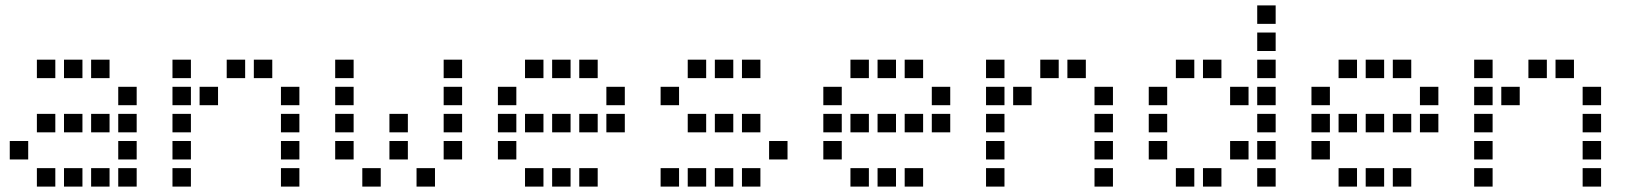

<svg xmlns="http://www.w3.org/2000/svg" viewBox="-20 -704 6040 708"><path d="M117 -484Q116 -484 116 -484Q116 -484 116 -483V-417Q116 -416 116 -416Q116 -416 117 -416H183Q184 -416 184 -416Q184 -416 184 -417V-483Q184 -484 184 -484Q184 -484 183 -484ZM217 -484Q216 -484 216 -484Q216 -484 216 -483V-417Q216 -416 216 -416Q216 -416 217 -416H283Q284 -416 284 -416Q284 -416 284 -417V-483Q284 -484 284 -484Q284 -484 283 -484ZM317 -484Q316 -484 316 -484Q316 -484 316 -483V-417Q316 -416 316 -416Q316 -416 317 -416H383Q384 -416 384 -416Q384 -416 384 -417V-483Q384 -484 384 -484Q384 -484 383 -484ZM417 -384Q416 -384 416 -384Q416 -384 416 -383V-317Q416 -316 416 -316Q416 -316 417 -316H483Q484 -316 484 -316Q484 -316 484 -317V-383Q484 -384 484 -384Q484 -384 483 -384ZM117 -284Q116 -284 116 -284Q116 -284 116 -283V-217Q116 -216 116 -216Q116 -216 117 -216H183Q184 -216 184 -216Q184 -216 184 -217V-283Q184 -284 184 -284Q184 -284 183 -284ZM217 -284Q216 -284 216 -284Q216 -284 216 -283V-217Q216 -216 216 -216Q216 -216 217 -216H283Q284 -216 284 -216Q284 -216 284 -217V-283Q284 -284 284 -284Q284 -284 283 -284ZM317 -284Q316 -284 316 -284Q316 -284 316 -283V-217Q316 -216 316 -216Q316 -216 317 -216H383Q384 -216 384 -216Q384 -216 384 -217V-283Q384 -284 384 -284Q384 -284 383 -284ZM417 -284Q416 -284 416 -284Q416 -284 416 -283V-217Q416 -216 416 -216Q416 -216 417 -216H483Q484 -216 484 -216Q484 -216 484 -217V-283Q484 -284 484 -284Q484 -284 483 -284ZM17 -184Q16 -184 16 -184Q16 -184 16 -183V-117Q16 -116 16 -116Q16 -116 17 -116H83Q84 -116 84 -116Q84 -116 84 -117V-183Q84 -184 84 -184Q84 -184 83 -184ZM417 -184Q416 -184 416 -184Q416 -184 416 -183V-117Q416 -116 416 -116Q416 -116 417 -116H483Q484 -116 484 -116Q484 -116 484 -117V-183Q484 -184 484 -184Q484 -184 483 -184ZM117 -84Q116 -84 116 -84Q116 -84 116 -83V-17Q116 -16 116 -16Q116 -16 117 -16H183Q184 -16 184 -16Q184 -16 184 -17V-83Q184 -84 184 -84Q184 -84 183 -84ZM217 -84Q216 -84 216 -84Q216 -84 216 -83V-17Q216 -16 216 -16Q216 -16 217 -16H283Q284 -16 284 -16Q284 -16 284 -17V-83Q284 -84 284 -84Q284 -84 283 -84ZM317 -84Q316 -84 316 -84Q316 -84 316 -83V-17Q316 -16 316 -16Q316 -16 317 -16H383Q384 -16 384 -16Q384 -16 384 -17V-83Q384 -84 384 -84Q384 -84 383 -84ZM417 -84Q416 -84 416 -84Q416 -84 416 -83V-17Q416 -16 416 -16Q416 -16 417 -16H483Q484 -16 484 -16Q484 -16 484 -17V-83Q484 -84 484 -84Q484 -84 483 -84Z M617 -484Q616 -484 616 -484Q616 -484 616 -483V-417Q616 -416 616 -416Q616 -416 617 -416H683Q684 -416 684 -416Q684 -416 684 -417V-483Q684 -484 684 -484Q684 -484 683 -484ZM817 -484Q816 -484 816 -484Q816 -484 816 -483V-417Q816 -416 816 -416Q816 -416 817 -416H883Q884 -416 884 -416Q884 -416 884 -417V-483Q884 -484 884 -484Q884 -484 883 -484ZM917 -484Q916 -484 916 -484Q916 -484 916 -483V-417Q916 -416 916 -416Q916 -416 917 -416H983Q984 -416 984 -416Q984 -416 984 -417V-483Q984 -484 984 -484Q984 -484 983 -484ZM617 -384Q616 -384 616 -384Q616 -384 616 -383V-317Q616 -316 616 -316Q616 -316 617 -316H683Q684 -316 684 -316Q684 -316 684 -317V-383Q684 -384 684 -384Q684 -384 683 -384ZM717 -384Q716 -384 716 -384Q716 -384 716 -383V-317Q716 -316 716 -316Q716 -316 717 -316H783Q784 -316 784 -316Q784 -316 784 -317V-383Q784 -384 784 -384Q784 -384 783 -384ZM1017 -384Q1016 -384 1016 -384Q1016 -384 1016 -383V-317Q1016 -316 1016 -316Q1016 -316 1017 -316H1083Q1084 -316 1084 -316Q1084 -316 1084 -317V-383Q1084 -384 1084 -384Q1084 -384 1083 -384ZM617 -284Q616 -284 616 -284Q616 -284 616 -283V-217Q616 -216 616 -216Q616 -216 617 -216H683Q684 -216 684 -216Q684 -216 684 -217V-283Q684 -284 684 -284Q684 -284 683 -284ZM1017 -284Q1016 -284 1016 -284Q1016 -284 1016 -283V-217Q1016 -216 1016 -216Q1016 -216 1017 -216H1083Q1084 -216 1084 -216Q1084 -216 1084 -217V-283Q1084 -284 1084 -284Q1084 -284 1083 -284ZM617 -184Q616 -184 616 -184Q616 -184 616 -183V-117Q616 -116 616 -116Q616 -116 617 -116H683Q684 -116 684 -116Q684 -116 684 -117V-183Q684 -184 684 -184Q684 -184 683 -184ZM1017 -184Q1016 -184 1016 -184Q1016 -184 1016 -183V-117Q1016 -116 1016 -116Q1016 -116 1017 -116H1083Q1084 -116 1084 -116Q1084 -116 1084 -117V-183Q1084 -184 1084 -184Q1084 -184 1083 -184ZM617 -84Q616 -84 616 -84Q616 -84 616 -83V-17Q616 -16 616 -16Q616 -16 617 -16H683Q684 -16 684 -16Q684 -16 684 -17V-83Q684 -84 684 -84Q684 -84 683 -84ZM1017 -84Q1016 -84 1016 -84Q1016 -84 1016 -83V-17Q1016 -16 1016 -16Q1016 -16 1017 -16H1083Q1084 -16 1084 -16Q1084 -16 1084 -17V-83Q1084 -84 1084 -84Q1084 -84 1083 -84Z M1217 -484Q1216 -484 1216 -484Q1216 -484 1216 -483V-417Q1216 -416 1216 -416Q1216 -416 1217 -416H1283Q1284 -416 1284 -416Q1284 -416 1284 -417V-483Q1284 -484 1284 -484Q1284 -484 1283 -484ZM1617 -484Q1616 -484 1616 -484Q1616 -484 1616 -483V-417Q1616 -416 1616 -416Q1616 -416 1617 -416H1683Q1684 -416 1684 -416Q1684 -416 1684 -417V-483Q1684 -484 1684 -484Q1684 -484 1683 -484ZM1217 -384Q1216 -384 1216 -384Q1216 -384 1216 -383V-317Q1216 -316 1216 -316Q1216 -316 1217 -316H1283Q1284 -316 1284 -316Q1284 -316 1284 -317V-383Q1284 -384 1284 -384Q1284 -384 1283 -384ZM1617 -384Q1616 -384 1616 -384Q1616 -384 1616 -383V-317Q1616 -316 1616 -316Q1616 -316 1617 -316H1683Q1684 -316 1684 -316Q1684 -316 1684 -317V-383Q1684 -384 1684 -384Q1684 -384 1683 -384ZM1217 -284Q1216 -284 1216 -284Q1216 -284 1216 -283V-217Q1216 -216 1216 -216Q1216 -216 1217 -216H1283Q1284 -216 1284 -216Q1284 -216 1284 -217V-283Q1284 -284 1284 -284Q1284 -284 1283 -284ZM1417 -284Q1416 -284 1416 -284Q1416 -284 1416 -283V-217Q1416 -216 1416 -216Q1416 -216 1417 -216H1483Q1484 -216 1484 -216Q1484 -216 1484 -217V-283Q1484 -284 1484 -284Q1484 -284 1483 -284ZM1617 -284Q1616 -284 1616 -284Q1616 -284 1616 -283V-217Q1616 -216 1616 -216Q1616 -216 1617 -216H1683Q1684 -216 1684 -216Q1684 -216 1684 -217V-283Q1684 -284 1684 -284Q1684 -284 1683 -284ZM1217 -184Q1216 -184 1216 -184Q1216 -184 1216 -183V-117Q1216 -116 1216 -116Q1216 -116 1217 -116H1283Q1284 -116 1284 -116Q1284 -116 1284 -117V-183Q1284 -184 1284 -184Q1284 -184 1283 -184ZM1417 -184Q1416 -184 1416 -184Q1416 -184 1416 -183V-117Q1416 -116 1416 -116Q1416 -116 1417 -116H1483Q1484 -116 1484 -116Q1484 -116 1484 -117V-183Q1484 -184 1484 -184Q1484 -184 1483 -184ZM1617 -184Q1616 -184 1616 -184Q1616 -184 1616 -183V-117Q1616 -116 1616 -116Q1616 -116 1617 -116H1683Q1684 -116 1684 -116Q1684 -116 1684 -117V-183Q1684 -184 1684 -184Q1684 -184 1683 -184ZM1317 -84Q1316 -84 1316 -84Q1316 -84 1316 -83V-17Q1316 -16 1316 -16Q1316 -16 1317 -16H1383Q1384 -16 1384 -16Q1384 -16 1384 -17V-83Q1384 -84 1384 -84Q1384 -84 1383 -84ZM1517 -84Q1516 -84 1516 -84Q1516 -84 1516 -83V-17Q1516 -16 1516 -16Q1516 -16 1517 -16H1583Q1584 -16 1584 -16Q1584 -16 1584 -17V-83Q1584 -84 1584 -84Q1584 -84 1583 -84Z M1917 -484Q1916 -484 1916 -484Q1916 -484 1916 -483V-417Q1916 -416 1916 -416Q1916 -416 1917 -416H1983Q1984 -416 1984 -416Q1984 -416 1984 -417V-483Q1984 -484 1984 -484Q1984 -484 1983 -484ZM2017 -484Q2016 -484 2016 -484Q2016 -484 2016 -483V-417Q2016 -416 2016 -416Q2016 -416 2017 -416H2083Q2084 -416 2084 -416Q2084 -416 2084 -417V-483Q2084 -484 2084 -484Q2084 -484 2083 -484ZM2117 -484Q2116 -484 2116 -484Q2116 -484 2116 -483V-417Q2116 -416 2116 -416Q2116 -416 2117 -416H2183Q2184 -416 2184 -416Q2184 -416 2184 -417V-483Q2184 -484 2184 -484Q2184 -484 2183 -484ZM1817 -384Q1816 -384 1816 -384Q1816 -384 1816 -383V-317Q1816 -316 1816 -316Q1816 -316 1817 -316H1883Q1884 -316 1884 -316Q1884 -316 1884 -317V-383Q1884 -384 1884 -384Q1884 -384 1883 -384ZM2217 -384Q2216 -384 2216 -384Q2216 -384 2216 -383V-317Q2216 -316 2216 -316Q2216 -316 2217 -316H2283Q2284 -316 2284 -316Q2284 -316 2284 -317V-383Q2284 -384 2284 -384Q2284 -384 2283 -384ZM1817 -284Q1816 -284 1816 -284Q1816 -284 1816 -283V-217Q1816 -216 1816 -216Q1816 -216 1817 -216H1883Q1884 -216 1884 -216Q1884 -216 1884 -217V-283Q1884 -284 1884 -284Q1884 -284 1883 -284ZM1917 -284Q1916 -284 1916 -284Q1916 -284 1916 -283V-217Q1916 -216 1916 -216Q1916 -216 1917 -216H1983Q1984 -216 1984 -216Q1984 -216 1984 -217V-283Q1984 -284 1984 -284Q1984 -284 1983 -284ZM2017 -284Q2016 -284 2016 -284Q2016 -284 2016 -283V-217Q2016 -216 2016 -216Q2016 -216 2017 -216H2083Q2084 -216 2084 -216Q2084 -216 2084 -217V-283Q2084 -284 2084 -284Q2084 -284 2083 -284ZM2117 -284Q2116 -284 2116 -284Q2116 -284 2116 -283V-217Q2116 -216 2116 -216Q2116 -216 2117 -216H2183Q2184 -216 2184 -216Q2184 -216 2184 -217V-283Q2184 -284 2184 -284Q2184 -284 2183 -284ZM2217 -284Q2216 -284 2216 -284Q2216 -284 2216 -283V-217Q2216 -216 2216 -216Q2216 -216 2217 -216H2283Q2284 -216 2284 -216Q2284 -216 2284 -217V-283Q2284 -284 2284 -284Q2284 -284 2283 -284ZM1817 -184Q1816 -184 1816 -184Q1816 -184 1816 -183V-117Q1816 -116 1816 -116Q1816 -116 1817 -116H1883Q1884 -116 1884 -116Q1884 -116 1884 -117V-183Q1884 -184 1884 -184Q1884 -184 1883 -184ZM1917 -84Q1916 -84 1916 -84Q1916 -84 1916 -83V-17Q1916 -16 1916 -16Q1916 -16 1917 -16H1983Q1984 -16 1984 -16Q1984 -16 1984 -17V-83Q1984 -84 1984 -84Q1984 -84 1983 -84ZM2017 -84Q2016 -84 2016 -84Q2016 -84 2016 -83V-17Q2016 -16 2016 -16Q2016 -16 2017 -16H2083Q2084 -16 2084 -16Q2084 -16 2084 -17V-83Q2084 -84 2084 -84Q2084 -84 2083 -84ZM2117 -84Q2116 -84 2116 -84Q2116 -84 2116 -83V-17Q2116 -16 2116 -16Q2116 -16 2117 -16H2183Q2184 -16 2184 -16Q2184 -16 2184 -17V-83Q2184 -84 2184 -84Q2184 -84 2183 -84Z M2517 -484Q2516 -484 2516 -484Q2516 -484 2516 -483V-417Q2516 -416 2516 -416Q2516 -416 2517 -416H2583Q2584 -416 2584 -416Q2584 -416 2584 -417V-483Q2584 -484 2584 -484Q2584 -484 2583 -484ZM2617 -484Q2616 -484 2616 -484Q2616 -484 2616 -483V-417Q2616 -416 2616 -416Q2616 -416 2617 -416H2683Q2684 -416 2684 -416Q2684 -416 2684 -417V-483Q2684 -484 2684 -484Q2684 -484 2683 -484ZM2717 -484Q2716 -484 2716 -484Q2716 -484 2716 -483V-417Q2716 -416 2716 -416Q2716 -416 2717 -416H2783Q2784 -416 2784 -416Q2784 -416 2784 -417V-483Q2784 -484 2784 -484Q2784 -484 2783 -484ZM2417 -384Q2416 -384 2416 -384Q2416 -384 2416 -383V-317Q2416 -316 2416 -316Q2416 -316 2417 -316H2483Q2484 -316 2484 -316Q2484 -316 2484 -317V-383Q2484 -384 2484 -384Q2484 -384 2483 -384ZM2517 -284Q2516 -284 2516 -284Q2516 -284 2516 -283V-217Q2516 -216 2516 -216Q2516 -216 2517 -216H2583Q2584 -216 2584 -216Q2584 -216 2584 -217V-283Q2584 -284 2584 -284Q2584 -284 2583 -284ZM2617 -284Q2616 -284 2616 -284Q2616 -284 2616 -283V-217Q2616 -216 2616 -216Q2616 -216 2617 -216H2683Q2684 -216 2684 -216Q2684 -216 2684 -217V-283Q2684 -284 2684 -284Q2684 -284 2683 -284ZM2717 -284Q2716 -284 2716 -284Q2716 -284 2716 -283V-217Q2716 -216 2716 -216Q2716 -216 2717 -216H2783Q2784 -216 2784 -216Q2784 -216 2784 -217V-283Q2784 -284 2784 -284Q2784 -284 2783 -284ZM2817 -184Q2816 -184 2816 -184Q2816 -184 2816 -183V-117Q2816 -116 2816 -116Q2816 -116 2817 -116H2883Q2884 -116 2884 -116Q2884 -116 2884 -117V-183Q2884 -184 2884 -184Q2884 -184 2883 -184ZM2417 -84Q2416 -84 2416 -84Q2416 -84 2416 -83V-17Q2416 -16 2416 -16Q2416 -16 2417 -16H2483Q2484 -16 2484 -16Q2484 -16 2484 -17V-83Q2484 -84 2484 -84Q2484 -84 2483 -84ZM2517 -84Q2516 -84 2516 -84Q2516 -84 2516 -83V-17Q2516 -16 2516 -16Q2516 -16 2517 -16H2583Q2584 -16 2584 -16Q2584 -16 2584 -17V-83Q2584 -84 2584 -84Q2584 -84 2583 -84ZM2617 -84Q2616 -84 2616 -84Q2616 -84 2616 -83V-17Q2616 -16 2616 -16Q2616 -16 2617 -16H2683Q2684 -16 2684 -16Q2684 -16 2684 -17V-83Q2684 -84 2684 -84Q2684 -84 2683 -84ZM2717 -84Q2716 -84 2716 -84Q2716 -84 2716 -83V-17Q2716 -16 2716 -16Q2716 -16 2717 -16H2783Q2784 -16 2784 -16Q2784 -16 2784 -17V-83Q2784 -84 2784 -84Q2784 -84 2783 -84Z M3117 -484Q3116 -484 3116 -484Q3116 -484 3116 -483V-417Q3116 -416 3116 -416Q3116 -416 3117 -416H3183Q3184 -416 3184 -416Q3184 -416 3184 -417V-483Q3184 -484 3184 -484Q3184 -484 3183 -484ZM3217 -484Q3216 -484 3216 -484Q3216 -484 3216 -483V-417Q3216 -416 3216 -416Q3216 -416 3217 -416H3283Q3284 -416 3284 -416Q3284 -416 3284 -417V-483Q3284 -484 3284 -484Q3284 -484 3283 -484ZM3317 -484Q3316 -484 3316 -484Q3316 -484 3316 -483V-417Q3316 -416 3316 -416Q3316 -416 3317 -416H3383Q3384 -416 3384 -416Q3384 -416 3384 -417V-483Q3384 -484 3384 -484Q3384 -484 3383 -484ZM3017 -384Q3016 -384 3016 -384Q3016 -384 3016 -383V-317Q3016 -316 3016 -316Q3016 -316 3017 -316H3083Q3084 -316 3084 -316Q3084 -316 3084 -317V-383Q3084 -384 3084 -384Q3084 -384 3083 -384ZM3417 -384Q3416 -384 3416 -384Q3416 -384 3416 -383V-317Q3416 -316 3416 -316Q3416 -316 3417 -316H3483Q3484 -316 3484 -316Q3484 -316 3484 -317V-383Q3484 -384 3484 -384Q3484 -384 3483 -384ZM3017 -284Q3016 -284 3016 -284Q3016 -284 3016 -283V-217Q3016 -216 3016 -216Q3016 -216 3017 -216H3083Q3084 -216 3084 -216Q3084 -216 3084 -217V-283Q3084 -284 3084 -284Q3084 -284 3083 -284ZM3117 -284Q3116 -284 3116 -284Q3116 -284 3116 -283V-217Q3116 -216 3116 -216Q3116 -216 3117 -216H3183Q3184 -216 3184 -216Q3184 -216 3184 -217V-283Q3184 -284 3184 -284Q3184 -284 3183 -284ZM3217 -284Q3216 -284 3216 -284Q3216 -284 3216 -283V-217Q3216 -216 3216 -216Q3216 -216 3217 -216H3283Q3284 -216 3284 -216Q3284 -216 3284 -217V-283Q3284 -284 3284 -284Q3284 -284 3283 -284ZM3317 -284Q3316 -284 3316 -284Q3316 -284 3316 -283V-217Q3316 -216 3316 -216Q3316 -216 3317 -216H3383Q3384 -216 3384 -216Q3384 -216 3384 -217V-283Q3384 -284 3384 -284Q3384 -284 3383 -284ZM3417 -284Q3416 -284 3416 -284Q3416 -284 3416 -283V-217Q3416 -216 3416 -216Q3416 -216 3417 -216H3483Q3484 -216 3484 -216Q3484 -216 3484 -217V-283Q3484 -284 3484 -284Q3484 -284 3483 -284ZM3017 -184Q3016 -184 3016 -184Q3016 -184 3016 -183V-117Q3016 -116 3016 -116Q3016 -116 3017 -116H3083Q3084 -116 3084 -116Q3084 -116 3084 -117V-183Q3084 -184 3084 -184Q3084 -184 3083 -184ZM3117 -84Q3116 -84 3116 -84Q3116 -84 3116 -83V-17Q3116 -16 3116 -16Q3116 -16 3117 -16H3183Q3184 -16 3184 -16Q3184 -16 3184 -17V-83Q3184 -84 3184 -84Q3184 -84 3183 -84ZM3217 -84Q3216 -84 3216 -84Q3216 -84 3216 -83V-17Q3216 -16 3216 -16Q3216 -16 3217 -16H3283Q3284 -16 3284 -16Q3284 -16 3284 -17V-83Q3284 -84 3284 -84Q3284 -84 3283 -84ZM3317 -84Q3316 -84 3316 -84Q3316 -84 3316 -83V-17Q3316 -16 3316 -16Q3316 -16 3317 -16H3383Q3384 -16 3384 -16Q3384 -16 3384 -17V-83Q3384 -84 3384 -84Q3384 -84 3383 -84Z M3617 -484Q3616 -484 3616 -484Q3616 -484 3616 -483V-417Q3616 -416 3616 -416Q3616 -416 3617 -416H3683Q3684 -416 3684 -416Q3684 -416 3684 -417V-483Q3684 -484 3684 -484Q3684 -484 3683 -484ZM3817 -484Q3816 -484 3816 -484Q3816 -484 3816 -483V-417Q3816 -416 3816 -416Q3816 -416 3817 -416H3883Q3884 -416 3884 -416Q3884 -416 3884 -417V-483Q3884 -484 3884 -484Q3884 -484 3883 -484ZM3917 -484Q3916 -484 3916 -484Q3916 -484 3916 -483V-417Q3916 -416 3916 -416Q3916 -416 3917 -416H3983Q3984 -416 3984 -416Q3984 -416 3984 -417V-483Q3984 -484 3984 -484Q3984 -484 3983 -484ZM3617 -384Q3616 -384 3616 -384Q3616 -384 3616 -383V-317Q3616 -316 3616 -316Q3616 -316 3617 -316H3683Q3684 -316 3684 -316Q3684 -316 3684 -317V-383Q3684 -384 3684 -384Q3684 -384 3683 -384ZM3717 -384Q3716 -384 3716 -384Q3716 -384 3716 -383V-317Q3716 -316 3716 -316Q3716 -316 3717 -316H3783Q3784 -316 3784 -316Q3784 -316 3784 -317V-383Q3784 -384 3784 -384Q3784 -384 3783 -384ZM4017 -384Q4016 -384 4016 -384Q4016 -384 4016 -383V-317Q4016 -316 4016 -316Q4016 -316 4017 -316H4083Q4084 -316 4084 -316Q4084 -316 4084 -317V-383Q4084 -384 4084 -384Q4084 -384 4083 -384ZM3617 -284Q3616 -284 3616 -284Q3616 -284 3616 -283V-217Q3616 -216 3616 -216Q3616 -216 3617 -216H3683Q3684 -216 3684 -216Q3684 -216 3684 -217V-283Q3684 -284 3684 -284Q3684 -284 3683 -284ZM4017 -284Q4016 -284 4016 -284Q4016 -284 4016 -283V-217Q4016 -216 4016 -216Q4016 -216 4017 -216H4083Q4084 -216 4084 -216Q4084 -216 4084 -217V-283Q4084 -284 4084 -284Q4084 -284 4083 -284ZM3617 -184Q3616 -184 3616 -184Q3616 -184 3616 -183V-117Q3616 -116 3616 -116Q3616 -116 3617 -116H3683Q3684 -116 3684 -116Q3684 -116 3684 -117V-183Q3684 -184 3684 -184Q3684 -184 3683 -184ZM4017 -184Q4016 -184 4016 -184Q4016 -184 4016 -183V-117Q4016 -116 4016 -116Q4016 -116 4017 -116H4083Q4084 -116 4084 -116Q4084 -116 4084 -117V-183Q4084 -184 4084 -184Q4084 -184 4083 -184ZM3617 -84Q3616 -84 3616 -84Q3616 -84 3616 -83V-17Q3616 -16 3616 -16Q3616 -16 3617 -16H3683Q3684 -16 3684 -16Q3684 -16 3684 -17V-83Q3684 -84 3684 -84Q3684 -84 3683 -84ZM4017 -84Q4016 -84 4016 -84Q4016 -84 4016 -83V-17Q4016 -16 4016 -16Q4016 -16 4017 -16H4083Q4084 -16 4084 -16Q4084 -16 4084 -17V-83Q4084 -84 4084 -84Q4084 -84 4083 -84Z M4617 -684Q4616 -684 4616 -684Q4616 -684 4616 -683V-617Q4616 -616 4616 -616Q4616 -616 4617 -616H4683Q4684 -616 4684 -616Q4684 -616 4684 -617V-683Q4684 -684 4684 -684Q4684 -684 4683 -684ZM4617 -584Q4616 -584 4616 -584Q4616 -584 4616 -583V-517Q4616 -516 4616 -516Q4616 -516 4617 -516H4683Q4684 -516 4684 -516Q4684 -516 4684 -517V-583Q4684 -584 4684 -584Q4684 -584 4683 -584ZM4317 -484Q4316 -484 4316 -484Q4316 -484 4316 -483V-417Q4316 -416 4316 -416Q4316 -416 4317 -416H4383Q4384 -416 4384 -416Q4384 -416 4384 -417V-483Q4384 -484 4384 -484Q4384 -484 4383 -484ZM4417 -484Q4416 -484 4416 -484Q4416 -484 4416 -483V-417Q4416 -416 4416 -416Q4416 -416 4417 -416H4483Q4484 -416 4484 -416Q4484 -416 4484 -417V-483Q4484 -484 4484 -484Q4484 -484 4483 -484ZM4617 -484Q4616 -484 4616 -484Q4616 -484 4616 -483V-417Q4616 -416 4616 -416Q4616 -416 4617 -416H4683Q4684 -416 4684 -416Q4684 -416 4684 -417V-483Q4684 -484 4684 -484Q4684 -484 4683 -484ZM4217 -384Q4216 -384 4216 -384Q4216 -384 4216 -383V-317Q4216 -316 4216 -316Q4216 -316 4217 -316H4283Q4284 -316 4284 -316Q4284 -316 4284 -317V-383Q4284 -384 4284 -384Q4284 -384 4283 -384ZM4517 -384Q4516 -384 4516 -384Q4516 -384 4516 -383V-317Q4516 -316 4516 -316Q4516 -316 4517 -316H4583Q4584 -316 4584 -316Q4584 -316 4584 -317V-383Q4584 -384 4584 -384Q4584 -384 4583 -384ZM4617 -384Q4616 -384 4616 -384Q4616 -384 4616 -383V-317Q4616 -316 4616 -316Q4616 -316 4617 -316H4683Q4684 -316 4684 -316Q4684 -316 4684 -317V-383Q4684 -384 4684 -384Q4684 -384 4683 -384ZM4217 -284Q4216 -284 4216 -284Q4216 -284 4216 -283V-217Q4216 -216 4216 -216Q4216 -216 4217 -216H4283Q4284 -216 4284 -216Q4284 -216 4284 -217V-283Q4284 -284 4284 -284Q4284 -284 4283 -284ZM4617 -284Q4616 -284 4616 -284Q4616 -284 4616 -283V-217Q4616 -216 4616 -216Q4616 -216 4617 -216H4683Q4684 -216 4684 -216Q4684 -216 4684 -217V-283Q4684 -284 4684 -284Q4684 -284 4683 -284ZM4217 -184Q4216 -184 4216 -184Q4216 -184 4216 -183V-117Q4216 -116 4216 -116Q4216 -116 4217 -116H4283Q4284 -116 4284 -116Q4284 -116 4284 -117V-183Q4284 -184 4284 -184Q4284 -184 4283 -184ZM4517 -184Q4516 -184 4516 -184Q4516 -184 4516 -183V-117Q4516 -116 4516 -116Q4516 -116 4517 -116H4583Q4584 -116 4584 -116Q4584 -116 4584 -117V-183Q4584 -184 4584 -184Q4584 -184 4583 -184ZM4617 -184Q4616 -184 4616 -184Q4616 -184 4616 -183V-117Q4616 -116 4616 -116Q4616 -116 4617 -116H4683Q4684 -116 4684 -116Q4684 -116 4684 -117V-183Q4684 -184 4684 -184Q4684 -184 4683 -184ZM4317 -84Q4316 -84 4316 -84Q4316 -84 4316 -83V-17Q4316 -16 4316 -16Q4316 -16 4317 -16H4383Q4384 -16 4384 -16Q4384 -16 4384 -17V-83Q4384 -84 4384 -84Q4384 -84 4383 -84ZM4417 -84Q4416 -84 4416 -84Q4416 -84 4416 -83V-17Q4416 -16 4416 -16Q4416 -16 4417 -16H4483Q4484 -16 4484 -16Q4484 -16 4484 -17V-83Q4484 -84 4484 -84Q4484 -84 4483 -84ZM4617 -84Q4616 -84 4616 -84Q4616 -84 4616 -83V-17Q4616 -16 4616 -16Q4616 -16 4617 -16H4683Q4684 -16 4684 -16Q4684 -16 4684 -17V-83Q4684 -84 4684 -84Q4684 -84 4683 -84Z M4917 -484Q4916 -484 4916 -484Q4916 -484 4916 -483V-417Q4916 -416 4916 -416Q4916 -416 4917 -416H4983Q4984 -416 4984 -416Q4984 -416 4984 -417V-483Q4984 -484 4984 -484Q4984 -484 4983 -484ZM5017 -484Q5016 -484 5016 -484Q5016 -484 5016 -483V-417Q5016 -416 5016 -416Q5016 -416 5017 -416H5083Q5084 -416 5084 -416Q5084 -416 5084 -417V-483Q5084 -484 5084 -484Q5084 -484 5083 -484ZM5117 -484Q5116 -484 5116 -484Q5116 -484 5116 -483V-417Q5116 -416 5116 -416Q5116 -416 5117 -416H5183Q5184 -416 5184 -416Q5184 -416 5184 -417V-483Q5184 -484 5184 -484Q5184 -484 5183 -484ZM4817 -384Q4816 -384 4816 -384Q4816 -384 4816 -383V-317Q4816 -316 4816 -316Q4816 -316 4817 -316H4883Q4884 -316 4884 -316Q4884 -316 4884 -317V-383Q4884 -384 4884 -384Q4884 -384 4883 -384ZM5217 -384Q5216 -384 5216 -384Q5216 -384 5216 -383V-317Q5216 -316 5216 -316Q5216 -316 5217 -316H5283Q5284 -316 5284 -316Q5284 -316 5284 -317V-383Q5284 -384 5284 -384Q5284 -384 5283 -384ZM4817 -284Q4816 -284 4816 -284Q4816 -284 4816 -283V-217Q4816 -216 4816 -216Q4816 -216 4817 -216H4883Q4884 -216 4884 -216Q4884 -216 4884 -217V-283Q4884 -284 4884 -284Q4884 -284 4883 -284ZM4917 -284Q4916 -284 4916 -284Q4916 -284 4916 -283V-217Q4916 -216 4916 -216Q4916 -216 4917 -216H4983Q4984 -216 4984 -216Q4984 -216 4984 -217V-283Q4984 -284 4984 -284Q4984 -284 4983 -284ZM5017 -284Q5016 -284 5016 -284Q5016 -284 5016 -283V-217Q5016 -216 5016 -216Q5016 -216 5017 -216H5083Q5084 -216 5084 -216Q5084 -216 5084 -217V-283Q5084 -284 5084 -284Q5084 -284 5083 -284ZM5117 -284Q5116 -284 5116 -284Q5116 -284 5116 -283V-217Q5116 -216 5116 -216Q5116 -216 5117 -216H5183Q5184 -216 5184 -216Q5184 -216 5184 -217V-283Q5184 -284 5184 -284Q5184 -284 5183 -284ZM5217 -284Q5216 -284 5216 -284Q5216 -284 5216 -283V-217Q5216 -216 5216 -216Q5216 -216 5217 -216H5283Q5284 -216 5284 -216Q5284 -216 5284 -217V-283Q5284 -284 5284 -284Q5284 -284 5283 -284ZM4817 -184Q4816 -184 4816 -184Q4816 -184 4816 -183V-117Q4816 -116 4816 -116Q4816 -116 4817 -116H4883Q4884 -116 4884 -116Q4884 -116 4884 -117V-183Q4884 -184 4884 -184Q4884 -184 4883 -184ZM4917 -84Q4916 -84 4916 -84Q4916 -84 4916 -83V-17Q4916 -16 4916 -16Q4916 -16 4917 -16H4983Q4984 -16 4984 -16Q4984 -16 4984 -17V-83Q4984 -84 4984 -84Q4984 -84 4983 -84ZM5017 -84Q5016 -84 5016 -84Q5016 -84 5016 -83V-17Q5016 -16 5016 -16Q5016 -16 5017 -16H5083Q5084 -16 5084 -16Q5084 -16 5084 -17V-83Q5084 -84 5084 -84Q5084 -84 5083 -84ZM5117 -84Q5116 -84 5116 -84Q5116 -84 5116 -83V-17Q5116 -16 5116 -16Q5116 -16 5117 -16H5183Q5184 -16 5184 -16Q5184 -16 5184 -17V-83Q5184 -84 5184 -84Q5184 -84 5183 -84Z M5417 -484Q5416 -484 5416 -484Q5416 -484 5416 -483V-417Q5416 -416 5416 -416Q5416 -416 5417 -416H5483Q5484 -416 5484 -416Q5484 -416 5484 -417V-483Q5484 -484 5484 -484Q5484 -484 5483 -484ZM5617 -484Q5616 -484 5616 -484Q5616 -484 5616 -483V-417Q5616 -416 5616 -416Q5616 -416 5617 -416H5683Q5684 -416 5684 -416Q5684 -416 5684 -417V-483Q5684 -484 5684 -484Q5684 -484 5683 -484ZM5717 -484Q5716 -484 5716 -484Q5716 -484 5716 -483V-417Q5716 -416 5716 -416Q5716 -416 5717 -416H5783Q5784 -416 5784 -416Q5784 -416 5784 -417V-483Q5784 -484 5784 -484Q5784 -484 5783 -484ZM5417 -384Q5416 -384 5416 -384Q5416 -384 5416 -383V-317Q5416 -316 5416 -316Q5416 -316 5417 -316H5483Q5484 -316 5484 -316Q5484 -316 5484 -317V-383Q5484 -384 5484 -384Q5484 -384 5483 -384ZM5517 -384Q5516 -384 5516 -384Q5516 -384 5516 -383V-317Q5516 -316 5516 -316Q5516 -316 5517 -316H5583Q5584 -316 5584 -316Q5584 -316 5584 -317V-383Q5584 -384 5584 -384Q5584 -384 5583 -384ZM5817 -384Q5816 -384 5816 -384Q5816 -384 5816 -383V-317Q5816 -316 5816 -316Q5816 -316 5817 -316H5883Q5884 -316 5884 -316Q5884 -316 5884 -317V-383Q5884 -384 5884 -384Q5884 -384 5883 -384ZM5417 -284Q5416 -284 5416 -284Q5416 -284 5416 -283V-217Q5416 -216 5416 -216Q5416 -216 5417 -216H5483Q5484 -216 5484 -216Q5484 -216 5484 -217V-283Q5484 -284 5484 -284Q5484 -284 5483 -284ZM5817 -284Q5816 -284 5816 -284Q5816 -284 5816 -283V-217Q5816 -216 5816 -216Q5816 -216 5817 -216H5883Q5884 -216 5884 -216Q5884 -216 5884 -217V-283Q5884 -284 5884 -284Q5884 -284 5883 -284ZM5417 -184Q5416 -184 5416 -184Q5416 -184 5416 -183V-117Q5416 -116 5416 -116Q5416 -116 5417 -116H5483Q5484 -116 5484 -116Q5484 -116 5484 -117V-183Q5484 -184 5484 -184Q5484 -184 5483 -184ZM5817 -184Q5816 -184 5816 -184Q5816 -184 5816 -183V-117Q5816 -116 5816 -116Q5816 -116 5817 -116H5883Q5884 -116 5884 -116Q5884 -116 5884 -117V-183Q5884 -184 5884 -184Q5884 -184 5883 -184ZM5417 -84Q5416 -84 5416 -84Q5416 -84 5416 -83V-17Q5416 -16 5416 -16Q5416 -16 5417 -16H5483Q5484 -16 5484 -16Q5484 -16 5484 -17V-83Q5484 -84 5484 -84Q5484 -84 5483 -84ZM5817 -84Q5816 -84 5816 -84Q5816 -84 5816 -83V-17Q5816 -16 5816 -16Q5816 -16 5817 -16H5883Q5884 -16 5884 -16Q5884 -16 5884 -17V-83Q5884 -84 5884 -84Q5884 -84 5883 -84Z"/></svg>

Font: Doto Black SemiBold
Style: Regular
Weight: 600
Monospace: yes
Version: Version 1.000